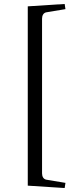

<svg xmlns="http://www.w3.org/2000/svg" viewBox="-20 -750 420 968"><path d="M120 186 306 198 310 172 214 156C199.1 153.5 192 140 192 124V-656C192 -672 199.1 -685.5 214 -688L310 -704L306 -730L120 -718Z"/></svg>

Font: Old Standard
Style: Regular
Weight: 400
Designer: Alexey Kryukov <alexios@thessalonica.org.ru>
Version: Version 2.0